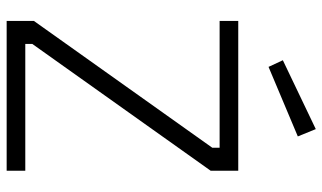

<svg xmlns="http://www.w3.org/2000/svg" viewBox="-216 -752 969 577"><g transform="rotate(90 268.5 -463.5)"><path d="M43 -639V-695H493V-612L112 -76V-55H493V1H43V-81L424 -617V-639ZM161 -829 368 -928 390 -874 181 -786Z"/></g></svg>

Font: Titillium Web
Style: Light
Weight: 300
Version: Version 1.001;PS 57.000;hotconv 1.0.70;makeotf.lib2.5.55311